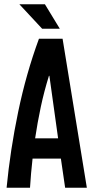

<svg xmlns="http://www.w3.org/2000/svg" viewBox="-20 -882 441 902"><path d="M253 -232 212 -526H210Q187 -452 171.5 -379Q156 -306 145 -232ZM11 0Q28 -177 65.5 -357Q103 -537 163 -700H274L388 0H286L266 -137H133Q125 -67 121 0ZM71 -862H191L261 -747H178Z"/></svg>

Font: Booming Bebas 2
Style: Regular
Weight: 400
Designer: Ryoichi Tsunekawa
Foundry: Ryoichi Tsunekawa
Version: Version 2.000